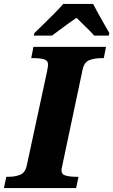

<svg xmlns="http://www.w3.org/2000/svg" viewBox="-44 -951 573 971"><path d="M-24 0 -12 -57H1Q32 -57 57.5 -67Q83 -77 91 -112L194 -590Q197 -605 198 -613Q199 -621 199 -625Q199 -645 179 -651Q159 -657 127 -657H114L125 -714H492L481 -657H468Q435 -657 408.5 -647Q382 -637 374 -600L274 -128Q272 -115 269.5 -105.5Q267 -96 267 -89Q267 -69 288 -63Q309 -57 340 -57H353L341 0ZM130 -784Q150 -803 176 -828.5Q202 -854 228.5 -880.5Q255 -907 276 -931H427Q437 -911 452 -884Q467 -857 482.5 -830Q498 -803 509 -784L506 -771H432Q423 -782 406.5 -798.5Q390 -815 372.5 -832Q355 -849 343 -861Q325 -849 301.5 -832Q278 -815 256 -798.5Q234 -782 219 -771H127Z"/></svg>

Font: Noto Serif ExtraBold
Style: Italic
Weight: 800
Italic angle: -12°
Designer: Monotype Design Team
Foundry: Monotype Imaging Inc.
Version: Version 2.013